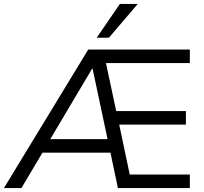

<svg xmlns="http://www.w3.org/2000/svg" viewBox="-36 -957 1037 977"><path d="M-16 0 413 -705H930V-636H480L497 -665L560 -370L531 -392H910V-323H546L566 -345L630 -41L598 -69H930V0H564L521 -204L551 -180H161L193 -202L73 0ZM433 -608 208 -229 199 -249H530L516 -227L435 -608ZM456 -765 574 -937H665L518 -765Z"/></svg>

Font: Nunito Sans 12pt ExtraLight 12pt
Style: Regular
Weight: 400
Version: Version 3.101;gftools[0.9.27]